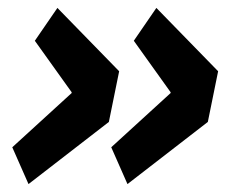

<svg xmlns="http://www.w3.org/2000/svg" viewBox="-20 -515 602 485"><path d="M52 -50 11 -143 161 -280V-282L68 -412L125 -495L281 -335L255 -207ZM302 -50 261 -143 411 -280V-282L318 -412L375 -495L531 -335L505 -207Z"/></svg>

Font: IBM Plex Sans
Style: Bold Italic
Weight: 700
Italic angle: -11.31°
Designer: Mike Abbink, Paul van der Laan, Pieter van Rosmalen
Foundry: Bold Monday
Version: Version 3.201